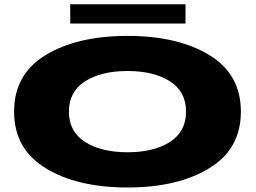

<svg xmlns="http://www.w3.org/2000/svg" viewBox="-20 -844 1164 872"><path d="M559 7.5Q331 7.5 187.5 -80Q44 -167.5 44 -337.2Q44 -507 187.5 -594Q331 -681 559 -681Q787 -681 930.5 -594Q1074 -507 1074 -337Q1074 -167.5 930.5 -80Q787 7.5 559 7.5ZM559 -152.5Q678 -152.5 751.5 -199.2Q825 -246 825 -337Q825 -428 751.5 -474.8Q678 -521.5 559 -521.5Q440 -521.5 366.5 -474.8Q293 -428 293 -337Q293 -246 366.5 -199.2Q440 -152.5 559 -152.5ZM299 -737V-824.5H822.5V-737Z"/></svg>

Font: Anybody UltraExpanded ExtraBold
Style: Regular
Weight: 800
Width: 9
Designer: Tyler Finck
Foundry: Etcetera Type Company
Version: Version 1.010; ttfautohint (v1.8.3) -l 8 -r 50 -G 200 -x 14 